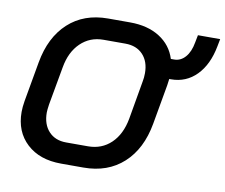

<svg xmlns="http://www.w3.org/2000/svg" viewBox="-78 -805 1068 910"><g transform="rotate(10 455.5 -350.0)"><path d="M911 -704 904 -668Q887 -578 837 -527Q787 -476 714 -476H706Q704 -456 702 -446L668 -254Q646 -130 570.5 -61Q495 8 378 8H271Q167 8 105.5 -49Q44 -106 44 -201Q44 -224 49 -254L83 -446Q105 -570 180 -639Q255 -708 371 -708H477Q562 -708 619.5 -671.5Q677 -635 697 -571H713Q744 -571 766.5 -596.5Q789 -622 797 -668L804 -704ZM588 -483Q588 -539 557 -572Q526 -605 472 -605H367Q302 -605 257 -561.5Q212 -518 199 -442L166 -258Q162 -230 162 -219Q162 -162 193 -128.5Q224 -95 277 -95H382Q448 -95 493 -138Q538 -181 552 -258L584 -442Q588 -461 588 -483Z"/></g></svg>

Font: Bai Jamjuree SemiBold
Style: Italic
Weight: 600
Italic angle: -10°
Version: Version 1.000; ttfautohint (v1.6)